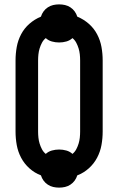

<svg xmlns="http://www.w3.org/2000/svg" viewBox="-20 -806 540 877"><path d="M250 51Q236 51 223 48Q210 45 198.5 37.5Q187 30 179 19Q171 8 167 -5Q138 -16 114.5 -37Q91 -58 76.5 -85.5Q62 -113 56.5 -143.5Q51 -174 51 -205V-530Q51 -561 56.5 -591.5Q62 -622 76.5 -649.5Q91 -677 114.5 -697.5Q138 -718 167 -730Q171 -743 179 -754Q187 -765 198.5 -772.5Q210 -780 223 -783Q236 -786 250 -786Q264 -786 277 -783Q290 -780 301.5 -772.5Q313 -765 321 -754Q329 -743 333 -730Q362 -718 385.5 -697.5Q409 -677 423.5 -649.5Q438 -622 443.5 -591.5Q449 -561 449 -530V-205Q449 -174 443.5 -143.5Q438 -113 423.5 -85.5Q409 -58 385.5 -37Q362 -16 333 -5Q329 8 321 19Q313 30 301.5 37.5Q290 45 277 48Q264 51 250 51ZM189 -103Q201 -114 217 -118.5Q233 -123 250 -123Q267 -123 283 -118.5Q299 -114 311 -103Q322 -112 328.5 -124.5Q335 -137 339 -150Q343 -163 344.5 -177Q346 -191 346 -205V-530Q346 -544 344.5 -558Q343 -572 339 -585Q335 -598 328.5 -610.5Q322 -623 311 -632Q299 -621 283 -616.5Q267 -612 250 -612Q233 -612 217 -616.5Q201 -621 189 -632Q178 -623 171.5 -610.5Q165 -598 161 -585Q157 -572 155.5 -558Q154 -544 154 -530V-205Q154 -191 155.5 -177Q157 -163 161 -150Q165 -137 171.5 -124.5Q178 -112 189 -103Z"/></svg>

Font: Iosevka SS08 Regular
Style: Bold
Weight: 700
Monospace: yes
Designer: Belleve Invis
Foundry: Belleve Invis
Version: Version 16.3.4; ttfautohint (v1.8.4)